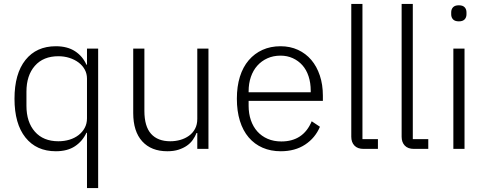

<svg xmlns="http://www.w3.org/2000/svg" viewBox="-20 -760 2484 980"><path d="M424 -82H421Q401 -39 362.5 -13.5Q324 12 265 12Q166 12 110 -58Q54 -128 54 -256Q54 -384 110 -454Q166 -524 265 -524Q324 -524 363 -498.5Q402 -473 421 -430H424V-512H481V200H424ZM278 -39Q308 -39 334.5 -47Q361 -55 381 -70.5Q401 -86 412.5 -107.5Q424 -129 424 -156V-359Q424 -384 412.5 -405Q401 -426 381 -441Q361 -456 334.5 -464.5Q308 -473 278 -473Q201 -473 158 -424Q115 -375 115 -292V-220Q115 -137 158 -88Q201 -39 278 -39Z M987 -81H983Q976 -63 964 -46Q952 -29 934 -16.5Q916 -4 891.5 4Q867 12 834 12Q752 12 706 -38.5Q660 -89 660 -183V-512H717V-194Q717 -115 751 -77Q785 -39 849 -39Q876 -39 900.5 -46Q925 -53 944.5 -67Q964 -81 975.5 -102.5Q987 -124 987 -153V-512H1044V0H987Z M1413 12Q1362 12 1320.5 -6Q1279 -24 1249.5 -58.5Q1220 -93 1204.5 -143Q1189 -193 1189 -256Q1189 -319 1204.5 -368.5Q1220 -418 1249.5 -452.5Q1279 -487 1320 -505.5Q1361 -524 1412 -524Q1461 -524 1501 -505.5Q1541 -487 1569 -454Q1597 -421 1612.5 -374.5Q1628 -328 1628 -272V-245H1249V-220Q1249 -180 1260.5 -146.5Q1272 -113 1293.5 -89Q1315 -65 1346 -51.5Q1377 -38 1416 -38Q1528 -38 1571 -141L1613 -113Q1589 -56 1537.5 -22Q1486 12 1413 12ZM1412 -476Q1375 -476 1345 -462.5Q1315 -449 1293.5 -425Q1272 -401 1260.5 -367.5Q1249 -334 1249 -294V-289H1566V-297Q1566 -337 1555 -370.5Q1544 -404 1523.5 -427Q1503 -450 1474.5 -463Q1446 -476 1412 -476Z M1836 0Q1805 0 1789 -17Q1773 -34 1773 -62V-740H1830V-50H1909V0Z M2093 0Q2062 0 2046 -17Q2030 -34 2030 -62V-740H2087V-50H2166V0Z M2322 -651Q2302 -651 2292.5 -661Q2283 -671 2283 -687V-697Q2283 -713 2292.5 -723Q2302 -733 2322 -733Q2342 -733 2351.5 -723Q2361 -713 2361 -697V-687Q2361 -671 2351.5 -661Q2342 -651 2322 -651ZM2294 -512H2351V0H2294Z"/></svg>

Font: IBM Plex Thai Light
Style: Regular
Weight: 300
Designer: Mike Abbink, Paul van der Laan, Pieter van Rosmalen, Ben Mitchell, Mark Frömberg
Foundry: Bold Monday
Version: Version 1.0